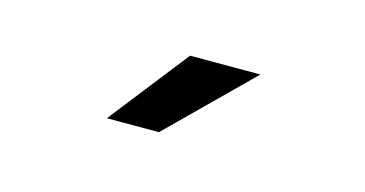

<svg xmlns="http://www.w3.org/2000/svg" viewBox="-33 -848 637 335"><g transform="rotate(15 285.0 -680.5)"><path d="M168 -609 280 -752H407L262 -609Z"/></g></svg>

Font: League Mono Narrow Medium
Style: Regular
Weight: 500
Width: 3
Designer: Tyler Finck
Foundry: The League of Moveable Type / Tyler Finck
Version: Version 2.210